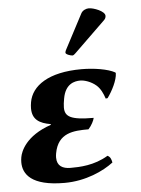

<svg xmlns="http://www.w3.org/2000/svg" viewBox="-51 -721 568 771"><g transform="rotate(-5 233.0 -335.0)"><path d="M335.8 -680C324.8 -680 310.8 -674 304.8 -663L229.6 -520C227.9 -516.7 227 -511.9 227 -510.4C227 -503.6 246.8 -497 254.6 -497C258.6 -497 262.9 -501.3 267 -505L392.5 -627C397.8 -632.1 400.3 -637.8 400.3 -644.1C400.3 -663.2 355.1 -680 335.8 -680ZM276.4 -394C292.9 -394 320.1 -385.6 340.7 -367.5C355.6 -354.4 365.5 -333.6 372.1 -313L379.8 -314C399.6 -341 421 -383 421.4 -411L419.9 -414C391.8 -430 335.3 -439 285.3 -439C151.3 -439 83.6 -389.6 72.2 -325C70.6 -315.8 69.8 -307.4 69.8 -299.9C69.8 -254.6 98.1 -237.7 143.5 -230L143 -227C40.8 -192 18 -131 14 -108C12.8 -101.3 12.1 -94.3 12.1 -87.3C12.1 -40 44.1 10 178.2 10C264.2 10 336.7 -24.3 376.6 -55C373.6 -69.3 370.6 -77.8 359.2 -83.5C303.2 -49.5 243.4 -48 207.4 -48C175.7 -48 152.9 -60.1 152.9 -94.1C152.9 -99.2 153.4 -104.8 154.5 -111C169 -193 232.5 -196 292.5 -196C305.5 -209.9 315.6 -230.5 317.2 -240C224 -240 201.6 -255 201.6 -291.9C201.6 -302.2 203.3 -314.2 205.8 -328C216 -386.3 253.4 -394 276.4 -394Z"/></g></svg>

Font: Linux Biolinum O 
Style: Bold Italic
Weight: 700
Designer: Philipp H. Poll
Foundry: Philipp H. Poll
Version: Version 1.3.2